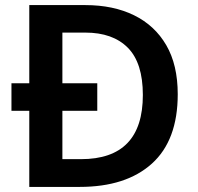

<svg xmlns="http://www.w3.org/2000/svg" viewBox="-20 -734 777 754"><path d="M315 -714Q425 -714 506.5 -674Q588 -634 633 -556.5Q678 -479 678 -364Q678 -183 576.5 -91.5Q475 0 293 0H95V-299H25V-407H95V-714ZM315 -606H225V-407H362V-299H225V-109H298Q541 -109 541 -361Q541 -487 482 -546.5Q423 -606 315 -606Z"/></svg>

Font: Noto Sans Sora Sompeng SemiBold
Style: Regular
Weight: 600
Version: Version 2.101